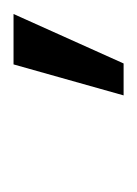

<svg xmlns="http://www.w3.org/2000/svg" viewBox="21 -832 205 288"><g transform="rotate(-90 124.0 -687.5)"><path d="M125.4 -605.1 171.9 -770.2H247.5L173.3 -605.1Z"/></g></svg>

Font: Inter UI Light
Style: Italic
Weight: 300
Italic angle: 9.39999°
Designer: Rasmus Andersson
Foundry: rsms
Version: 3.2;8d6f07862